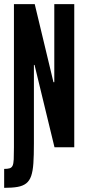

<svg xmlns="http://www.w3.org/2000/svg" viewBox="-30 -708 414 923"><path d="M-10 195V104Q7 104 16.5 101Q26 98 30.5 88.5Q35 79 36 58Q37 37 37 0V-688H137L227 -313H231V-688H327V0H232L136 -396H133V-17Q133 39 130.5 76.5Q128 114 120 137.5Q112 161 96 173.5Q80 186 54.5 190.5Q29 195 -10 195Z"/></svg>

Font: Saira UltraCondensed
Style: Bold
Weight: 700
Width: 1
Designer: Hector Gatti with collaboration of the Omnibus-Type team
Foundry: Omnibus-Type
Version: Version 1.101